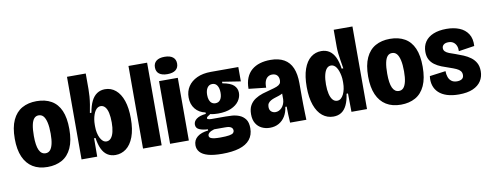

<svg xmlns="http://www.w3.org/2000/svg" viewBox="-69 -1078 4080 1593"><g transform="rotate(-10 1970.5 -281.0)"><path d="M250 13Q177 13 126 -18.5Q75 -50 48 -111.5Q21 -173 21 -264Q21 -360 49.5 -421.5Q78 -483 130 -512Q182 -541 252 -541Q325 -541 376.5 -511.5Q428 -482 454.5 -421.5Q481 -361 481 -266Q481 -169 452.5 -107Q424 -45 372 -16Q320 13 250 13ZM253 -102Q276 -102 291 -118.5Q306 -135 314 -169Q322 -203 322 -255Q322 -312 313.5 -349Q305 -386 289.5 -404Q274 -422 249 -422Q226 -422 211 -405Q196 -388 188.5 -352Q181 -316 181 -260Q181 -179 199 -140.5Q217 -102 253 -102Z M822 13Q783 13 754 -6Q725 -25 707.5 -62.5Q690 -100 682 -155H670L669 0H537V-231V-696H695V-564Q695 -534 692.5 -502Q690 -470 684.5 -436Q679 -402 672 -367H685Q695 -426 714 -464Q733 -502 762 -521Q791 -540 829 -540Q880 -540 918.5 -507.5Q957 -475 978 -414Q999 -353 999 -265Q999 -171 975.5 -109Q952 -47 912 -17Q872 13 822 13ZM768 -111Q790 -111 805.5 -129Q821 -147 829 -180.5Q837 -214 837 -258Q837 -306 829.5 -339.5Q822 -373 806.5 -390.5Q791 -408 769 -408Q756 -408 744.5 -401Q733 -394 724 -380.5Q715 -367 708.5 -348.5Q702 -330 698.5 -308.5Q695 -287 695 -264V-249Q695 -222 700 -197.5Q705 -173 714.5 -153.5Q724 -134 737.5 -122.5Q751 -111 768 -111Z M1055 0V-696H1212V0Z M1283 0V-528H1441V0ZM1362 -573Q1317 -573 1293 -591.5Q1269 -610 1269 -646Q1269 -681 1293 -700Q1317 -719 1362 -719Q1408 -719 1432 -700Q1456 -681 1456 -646Q1456 -611 1432 -592Q1408 -573 1362 -573Z M1696 157Q1622 157 1576.5 144Q1531 131 1509.5 106.5Q1488 82 1488 49Q1488 5 1521 -21.5Q1554 -48 1613 -54V-64Q1570 -66 1541.5 -78.5Q1513 -91 1513 -121Q1513 -149 1539.5 -168.5Q1566 -188 1618 -193V-205Q1564 -216 1532.5 -255Q1501 -294 1501 -352Q1501 -404 1527 -443.5Q1553 -483 1602 -506Q1651 -529 1720 -529H1951V-408L1797 -432V-419Q1865 -407 1892 -381Q1919 -355 1919 -318Q1919 -281 1896.5 -249Q1874 -217 1829.5 -197.5Q1785 -178 1720 -178Q1705 -178 1688 -179.5Q1671 -181 1654 -185Q1638 -176 1629.5 -169Q1621 -162 1621 -156Q1621 -151 1625.5 -148.5Q1630 -146 1638.5 -144.5Q1647 -143 1657 -143H1776Q1798 -143 1829.5 -141Q1861 -139 1891 -127Q1921 -115 1941 -88.5Q1961 -62 1961 -12Q1961 45 1930 83Q1899 121 1840 139Q1781 157 1696 157ZM1702 21Q1752 21 1777.5 16.5Q1803 12 1812 3.5Q1821 -5 1821 -17Q1821 -31 1813.5 -39Q1806 -47 1795 -50.5Q1784 -54 1772.5 -54.5Q1761 -55 1754 -55H1664Q1634 -46 1621.5 -35Q1609 -24 1609 -11Q1609 2 1620.5 9Q1632 16 1653 18.5Q1674 21 1702 21ZM1713 -266Q1740 -266 1754.5 -287Q1769 -308 1769 -345Q1769 -383 1754.5 -405.5Q1740 -428 1713 -428Q1686 -428 1671 -405.5Q1656 -383 1656 -346Q1656 -321 1662.5 -303Q1669 -285 1682 -275.5Q1695 -266 1713 -266Z M2123 13Q2086 13 2055 -2Q2024 -17 2005.5 -47.5Q1987 -78 1987 -124Q1987 -170 2004 -199.5Q2021 -229 2049.5 -247.5Q2078 -266 2112.5 -277Q2147 -288 2180 -296Q2216 -305 2235.5 -313Q2255 -321 2263.5 -332Q2272 -343 2272 -361Q2272 -388 2257.5 -403.5Q2243 -419 2215 -419Q2196 -419 2180.5 -408.5Q2165 -398 2156.5 -376.5Q2148 -355 2149 -320L2003 -336Q2003 -389 2019 -428Q2035 -467 2064.5 -492Q2094 -517 2134 -529Q2174 -541 2222 -541Q2292 -541 2337.5 -515Q2383 -489 2405 -437.5Q2427 -386 2427 -308V-196Q2427 -164 2427.5 -131Q2428 -98 2429 -65Q2430 -32 2431 0H2294Q2292 -33 2290.5 -66.5Q2289 -100 2289 -136H2278Q2272 -91 2251.5 -57.5Q2231 -24 2198.5 -5.5Q2166 13 2123 13ZM2191 -107Q2205 -107 2218.5 -113Q2232 -119 2243.5 -131Q2255 -143 2262.5 -161Q2270 -179 2271 -201V-264L2296 -269Q2286 -257 2270 -248.5Q2254 -240 2236.5 -234.5Q2219 -229 2202 -223.5Q2185 -218 2171 -210Q2157 -202 2148.5 -190Q2140 -178 2140 -159Q2140 -133 2155 -120Q2170 -107 2191 -107Z M2658 13Q2606 13 2566 -19Q2526 -51 2503.5 -114Q2481 -177 2481 -267Q2481 -357 2502.5 -418Q2524 -479 2562.5 -509.5Q2601 -540 2651 -540Q2690 -540 2719 -521Q2748 -502 2766.5 -463.5Q2785 -425 2793 -367H2807Q2801 -403 2795.5 -436Q2790 -469 2787 -498Q2784 -527 2784 -550V-696H2942V-230V0H2811L2809 -155H2797Q2789 -98 2771 -60.5Q2753 -23 2725 -5Q2697 13 2658 13ZM2711 -111Q2729 -111 2742.5 -122.5Q2756 -134 2765.5 -153.5Q2775 -173 2780 -197.5Q2785 -222 2785 -249V-264Q2785 -287 2781 -308.5Q2777 -330 2770.5 -348.5Q2764 -367 2755 -380.5Q2746 -394 2734.5 -401Q2723 -408 2710 -408Q2688 -408 2673 -390.5Q2658 -373 2650 -339.5Q2642 -306 2642 -259Q2642 -214 2650 -180.5Q2658 -147 2673.5 -129Q2689 -111 2711 -111Z M3227 13Q3154 13 3103 -18.5Q3052 -50 3025 -111.5Q2998 -173 2998 -264Q2998 -360 3026.5 -421.5Q3055 -483 3107 -512Q3159 -541 3229 -541Q3302 -541 3353.5 -511.5Q3405 -482 3431.5 -421.5Q3458 -361 3458 -266Q3458 -169 3429.5 -107Q3401 -45 3349 -16Q3297 13 3227 13ZM3230 -102Q3253 -102 3268 -118.5Q3283 -135 3291 -169Q3299 -203 3299 -255Q3299 -312 3290.5 -349Q3282 -386 3266.5 -404Q3251 -422 3226 -422Q3203 -422 3188 -405Q3173 -388 3165.5 -352Q3158 -316 3158 -260Q3158 -179 3176 -140.5Q3194 -102 3230 -102Z M3715 13Q3658 13 3615.5 -0.5Q3573 -14 3546 -39.5Q3519 -65 3508 -100.5Q3497 -136 3503 -179L3638 -197Q3638 -170 3646 -147Q3654 -124 3672 -110.5Q3690 -97 3718 -97Q3744 -97 3759.5 -107.5Q3775 -118 3775 -141Q3775 -161 3764 -174.5Q3753 -188 3731 -198Q3709 -208 3676 -219Q3642 -230 3610.5 -242.5Q3579 -255 3554 -273.5Q3529 -292 3515 -318.5Q3501 -345 3501 -383Q3501 -432 3525 -467.5Q3549 -503 3595 -522Q3641 -541 3706 -541Q3767 -541 3814 -522Q3861 -503 3887 -463Q3913 -423 3909 -361L3776 -341Q3777 -367 3769 -386.5Q3761 -406 3744.5 -417.5Q3728 -429 3703 -429Q3677 -429 3663 -417.5Q3649 -406 3649 -388Q3649 -372 3660 -360.5Q3671 -349 3692.5 -340.5Q3714 -332 3745 -322Q3777 -311 3809 -297.5Q3841 -284 3867.5 -264.5Q3894 -245 3910 -216.5Q3926 -188 3926 -146Q3926 -100 3903 -64Q3880 -28 3833.5 -7.5Q3787 13 3715 13Z"/></g></svg>

Font: Bricolage Grotesque 72pt SemiCondensed ExtraBold
Style: Regular
Weight: 800
Width: 4
Designer: Mathieu Triay
Foundry: Atelier Triay
Version: Version 1.001;gftools[0.9.33.dev8+g029e19f]